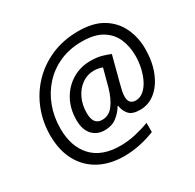

<svg xmlns="http://www.w3.org/2000/svg" viewBox="-172 -898 1191 1175"><g transform="rotate(-30 424.0 -311.0)"><path d="M385 91Q284 91 209.5 51Q135 11 94 -64.5Q53 -140 53 -246Q53 -337 85 -421Q117 -505 178 -570.5Q239 -636 325.5 -674.5Q412 -713 520 -713Q626 -713 692.5 -671.5Q759 -630 790.5 -562.5Q822 -495 822 -415Q822 -326 794.5 -256Q767 -186 719 -146Q671 -106 609 -106Q553 -106 530.5 -133Q508 -160 504 -195H500Q478 -158 444 -132Q410 -106 360 -106Q305 -106 272 -142.5Q239 -179 239 -246Q239 -327 273.5 -388.5Q308 -450 365.5 -484Q423 -518 491 -518Q539 -518 571 -509Q603 -500 629 -489L582 -310Q574 -280 570 -260.5Q566 -241 566 -224Q566 -193 580 -181Q594 -169 614 -169Q645 -169 670 -190Q695 -211 712.5 -245.5Q730 -280 739.5 -322.5Q749 -365 749 -408Q749 -474 725.5 -528Q702 -582 649 -614.5Q596 -647 507 -647Q421 -647 351.5 -616.5Q282 -586 232 -531.5Q182 -477 155 -405Q128 -333 128 -250Q128 -123 196 -49.5Q264 24 396 24Q450 24 504 11.5Q558 -1 602 -18V47Q550 68 494 79.5Q438 91 385 91ZM378 -169Q426 -169 457.5 -211.5Q489 -254 508 -321L541 -445Q531 -449 516 -452.5Q501 -456 481 -456Q435 -456 397 -429Q359 -402 337 -356Q315 -310 315 -253Q315 -209 331 -189Q347 -169 378 -169Z"/></g></svg>

Font: Noto Sans
Style: Italic
Weight: 400
Italic angle: -12°
Designer: Monotype Design Team
Foundry: Monotype Imaging Inc.
Version: Version 2.013; ttfautohint (v1.8.4.7-5d5b)